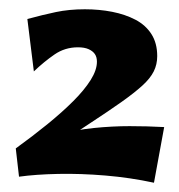

<svg xmlns="http://www.w3.org/2000/svg" viewBox="-20 -850 387 414"><path d="M80 -522 14 -530Q50 -556 82 -582Q114 -608 138 -632Q162 -656 175.5 -677.5Q189 -699 189 -717Q189 -727 184.5 -733.5Q180 -740 171 -744Q162 -748 148 -748Q120 -748 97.5 -732.5Q75 -717 53 -696L39 -809Q72 -818 100.5 -824Q129 -830 163 -830Q194 -830 222 -824.5Q250 -819 272 -807.5Q294 -796 306.5 -776.5Q319 -757 319 -729Q319 -711 311.5 -696Q304 -681 287 -665.5Q270 -650 242.5 -630.5Q215 -611 174.5 -584.5Q134 -558 80 -522ZM312 -456Q261 -467 207.5 -471.5Q154 -476 105.5 -475Q57 -474 21 -469L14 -530Q59 -549 101 -559.5Q143 -570 182.5 -574Q222 -578 259.5 -578Q297 -578 334 -576Z"/></svg>

Font: Marhey Light
Style: Bold
Weight: 700
Version: Version 1.000